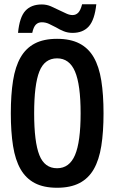

<svg xmlns="http://www.w3.org/2000/svg" viewBox="-20 -888 540 905"><path d="M249 -705Q312 -705 354.5 -683Q397 -661 422 -617.5Q447 -574 457.5 -508Q468 -442 468 -354Q468 -266 457.5 -200Q447 -134 422 -90.5Q397 -47 354.5 -25Q312 -3 249 -3Q186 -3 144 -25Q102 -47 77 -90.5Q52 -134 41.5 -200Q31 -266 31 -354Q31 -442 41.5 -508Q52 -574 77 -617.5Q102 -661 144 -683Q186 -705 249 -705ZM249 -613Q190 -613 165.5 -551Q141 -489 141 -354Q141 -219 165.5 -157Q190 -95 249 -95Q307 -95 333.5 -157Q360 -219 360 -354Q360 -489 333.5 -551Q307 -613 249 -613ZM65 -733Q72 -807 99.5 -837Q127 -867 177 -867Q200 -867 220.5 -858Q241 -849 261 -839Q278 -831 293 -824Q308 -817 322 -817Q338 -817 349 -828.5Q360 -840 367 -868H434Q426 -794 398.5 -763.5Q371 -733 322 -733Q300 -733 281 -740.5Q262 -748 244 -759Q227 -768 211 -775.5Q195 -783 177 -783Q160 -783 149 -772Q138 -761 132 -733Z"/></svg>

Font: D2Coding ligature
Style: Bold
Weight: 700
Monospace: yes
Designer: Yong-Rak Park; Jeong-Hwan Yoon; Sang-Min Lee;
Foundry: NHN Corporation
Version: Version 1.3.2; Build 20180524